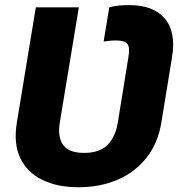

<svg xmlns="http://www.w3.org/2000/svg" viewBox="-20 -741 721 770"><path d="M294.7 9.9Q209.2 9.9 148.6 -20.1Q88.1 -50.1 60.9 -108Q33.7 -165.8 47.6 -249.3L123.6 -711.6H296.2L219.8 -249.3Q210.6 -191.4 233.1 -159.6Q255.7 -127.8 317.5 -127.8Q378.9 -127.8 410.9 -159.6Q442.8 -191.4 452.4 -249.3L494.7 -510.3Q501.8 -549.7 491.5 -564.3Q481.2 -578.8 443.9 -578.8Q424.4 -578.8 395.6 -574.6L418.3 -712Q439.6 -717 457.7 -718.8Q475.9 -720.5 499.3 -720.5Q595.2 -720.5 641.2 -666.2Q687.1 -611.9 669.7 -510.3L627.1 -249.3Q613.3 -166.2 567.5 -108.3Q521.7 -50.4 451.5 -20.2Q381.4 9.9 294.7 9.9Z"/></svg>

Font: Inter UI Extra Bold
Style: Italic
Weight: 800
Italic angle: 9.39999°
Designer: Rasmus Andersson
Foundry: rsms
Version: 3.2;8d6f07862